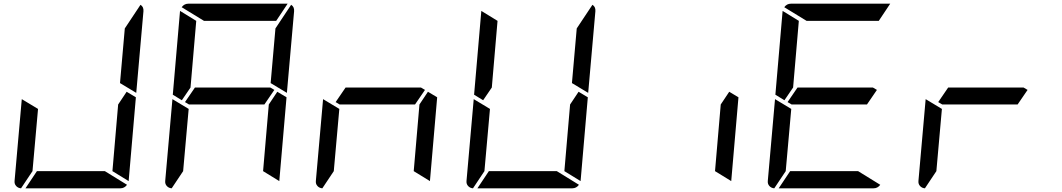

<svg xmlns="http://www.w3.org/2000/svg" viewBox="-20 -1020 5752 1040"><path d="M666 -523 716 -493 677 -41V-39L589 -93L620 -454ZM548 -93 668 -19Q654 0 632 0H118L180 -93ZM94 0Q78 -1 67.5 -12.5Q57 -24 59 -41L98 -483L186 -430L156 -93ZM741 -994Q759 -983 757 -959L718 -517L630 -570L656 -866Z M965 -477 916 -507 955 -959V-961L1043 -907L1012 -546ZM1466 -533 1412 -454H1004L982 -467L1036 -546H1444ZM1482 -523 1532 -493 1493 -41V-39L1405 -93L1436 -454ZM910 0Q894 -1 883.5 -12.5Q873 -24 875 -41L914 -483L1002 -430L972 -93ZM1557 -994Q1575 -983 1573 -959L1534 -517L1446 -570L1472 -866ZM1085 -907 964 -981Q978 -1000 1000 -1000H1536H1538L1476 -907Z M2282 -533 2228 -454H1820L1798 -467L1852 -546H2260ZM2298 -523 2348 -493 2309 -41V-39L2221 -93L2252 -454ZM1726 0Q1710 -1 1699.5 -12.5Q1689 -24 1691 -41L1730 -483L1818 -430L1788 -93Z M2597 -477 2548 -507 2587 -959V-961L2675 -907L2644 -546ZM3114 -523 3164 -493 3125 -41V-39L3037 -93L3068 -454ZM2996 -93 3116 -19Q3102 0 3080 0H2566L2628 -93ZM2542 0Q2526 -1 2515.5 -12.5Q2505 -24 2507 -41L2546 -483L2634 -430L2604 -93ZM3189 -994Q3207 -983 3205 -959L3166 -517L3078 -570L3104 -866Z M3930 -523 3980 -493 3941 -41V-39L3853 -93L3884 -454Z M4229 -477 4180 -507 4219 -959V-961L4307 -907L4276 -546ZM4730 -533 4676 -454H4268L4246 -467L4300 -546H4708ZM4628 -93 4748 -19Q4734 0 4712 0H4198L4260 -93ZM4174 0Q4158 -1 4147.5 -12.5Q4137 -24 4139 -41L4178 -483L4266 -430L4236 -93ZM4349 -907 4228 -981Q4242 -1000 4264 -1000H4800H4802L4740 -907Z M5546 -533 5492 -454H5084L5062 -467L5116 -546H5524ZM4990 0Q4974 -1 4963.5 -12.5Q4953 -24 4955 -41L4994 -483L5082 -430L5052 -93Z"/></svg>

Font: DSEG7 Modern
Style: Italic
Weight: 400
Italic angle: -5°
Designer: Keshikan(Twitter:@keshinomi_88pro)
Version: Version 0.46